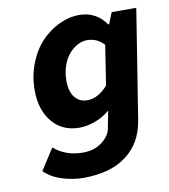

<svg xmlns="http://www.w3.org/2000/svg" viewBox="-83 -593 775 881"><g transform="rotate(-10 304.5 -153.0)"><path d="M235.8 216.8Q188 216.8 138.2 201.7Q88.4 186.5 54.2 153.8L118.2 54.2Q172.4 102.1 253.9 102.1Q305.2 102.1 341.3 75.2Q377.4 48.3 383.8 15.1L399.9 -67.9Q371.1 -42.5 332.3 -27.8Q293.5 -13.2 257.8 -13.2Q177.7 -13.2 130.9 -69.6Q84 -126 84 -217.8Q84 -283.7 106.7 -341.8Q129.4 -399.9 166.3 -439Q203.1 -478 250 -500.5Q296.9 -522.9 345.2 -522.9Q422.9 -522.9 469.2 -457H473.1L494.1 -509.8H608.9L527.8 0Q511.2 104 436.3 160.4Q361.3 216.8 235.8 216.8ZM314.9 -130.9Q364.3 -130.9 410.2 -182.1L439 -367.2Q407.2 -402.8 359.9 -402.8Q337.9 -402.8 316.2 -391.4Q294.4 -379.9 276.1 -359.1Q257.8 -338.4 246.3 -305.9Q234.9 -273.4 234.9 -235.8Q234.9 -186 256.3 -158.4Q277.8 -130.9 314.9 -130.9Z"/></g></svg>

Font: Office Code Pro Bold Italic
Style: Regular
Weight: 700
Italic angle: -9°
Designer: Nathan Rutzky & Paul D. Hunt
Foundry: Adobe Systems Incorporated
Version: Version 1.004;PS 001.004;hotconv 1.0.70;makeotf.lib2.5.58329